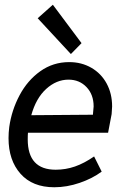

<svg xmlns="http://www.w3.org/2000/svg" viewBox="-20 -779 561 810"><path d="M97 -191Q97 -63 215 -63Q257 -63 296 -76.5Q335 -90 377 -119L409 -55Q370 -26 316 -7.5Q262 11 209 11Q117 11 66.5 -46Q16 -103 16 -196Q16 -219 19 -243Q29 -314 62.5 -377Q96 -440 150 -478.5Q204 -517 272 -517Q324 -517 365.5 -493Q407 -469 430 -426.5Q453 -384 453 -330Q453 -320 451 -298Q444 -258 436 -219H98Q97 -210 97 -191ZM372 -295 373 -307Q375 -323 375 -330Q375 -380 345 -411.5Q315 -443 269 -443Q218 -443 175 -404Q132 -365 112 -293ZM139 -702 203 -759 324 -597 279 -551Z"/></svg>

Font: Bellota Text
Style: Bold Italic
Weight: 700
Italic angle: -7.5°
Designer: Kemie Guaida
Foundry: Kemie Guaida
Version: Version 4.001